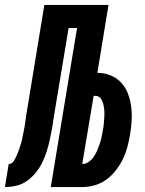

<svg xmlns="http://www.w3.org/2000/svg" viewBox="-67 -755 587 775"><path d="M-47 0 -32 -93Q-25 -93 -19.5 -96.5Q-14 -100 -10.5 -106Q-7 -112 -4 -118Q-1 -124 1.5 -130Q4 -136 6.5 -142Q9 -148 11 -154.5Q13 -161 15 -167Q17 -173 19 -179.5Q21 -186 22 -192Q23 -198 24.5 -204.5Q26 -211 27 -217Q28 -223 29.5 -229.5Q31 -236 32 -242.5Q33 -249 34 -255Q36 -270 38 -285Q40 -300 43 -315L112 -735H371L326 -461Q355 -461 380 -450.5Q405 -440 422.5 -421Q440 -402 449.5 -377Q459 -352 462.5 -325Q466 -298 464.5 -269.5Q463 -241 458 -213Q454 -188 447.5 -163Q441 -138 429.5 -114Q418 -90 401.5 -68.5Q385 -47 363.5 -31Q342 -15 316.5 -7.5Q291 0 266 0H138L244 -642H210L150 -282Q147 -259 143 -236.5Q139 -214 134 -191Q129 -168 122 -145.5Q115 -123 104.5 -101Q94 -79 78.5 -59.5Q63 -40 43 -25.5Q23 -11 -0.5 -5.5Q-24 0 -47 0ZM265 -93H266Q279 -93 291.5 -102Q304 -111 312 -123Q320 -135 325.5 -148Q331 -161 335.5 -174.5Q340 -188 343 -201.5Q346 -215 348 -228Q351 -242 352 -255.5Q353 -269 354 -282.5Q355 -296 354 -309Q353 -322 350 -334.5Q347 -347 339.5 -357.5Q332 -368 318 -368H311Z"/></svg>

Font: Iosevka Curly Heavy
Style: Italic
Weight: 900
Italic angle: -9°
Monospace: yes
Designer: Belleve Invis
Foundry: Belleve Invis
Version: Version 22.1.2; ttfautohint (v1.8.4)